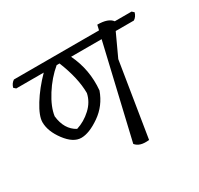

<svg xmlns="http://www.w3.org/2000/svg" viewBox="-140 -820 1027 991"><g transform="rotate(-30 373.5 -324.0)"><path d="M51 -354Q51 -391 89 -452.5Q127 -514 185 -573H21L9 -584Q16 -608 34 -619H541L548 -649Q613 -649 635 -619H735L747 -608Q740 -584 722 -573H614L553 -441L482 0Q425 7 401 -23L530 -573H348Q399 -468 388 -349Q361 -273 297 -228.5Q233 -184 185.5 -184Q138 -184 94.5 -242Q51 -300 51 -354ZM279 -573H262Q209 -529 168.5 -465Q128 -401 121 -349Q130 -267 189 -235Q237 -250 276 -286Q315 -322 325 -370Q325 -459 279 -573Z"/></g></svg>

Font: Tillana
Style: Regular
Weight: 400
Designer: Lipi Raval (Devanagari, Latin), Jonny Pinhorn (Latin)
Foundry: Indian Type Foundry
Version: Version 2.002;PS 1.0;hotconv 1.0.79;makeotf.lib2.5.61930; tt